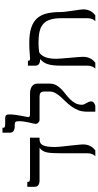

<svg xmlns="http://www.w3.org/2000/svg" viewBox="354 -1131 777 1525"><g transform="rotate(-90 742.5 -368.5)"><path d="M411.6 -518.6V-442.9H400.9Q384.8 -442.9 372.8 -437.7Q360.8 -432.6 353 -418.9Q345.2 -405.3 341.3 -381.1Q337.4 -356.9 337.4 -318.4Q337.4 -308.6 338.9 -291.3Q340.3 -273.9 342.8 -252.2Q345.2 -230.5 347.7 -207Q350.1 -183.6 352.5 -162.1Q355 -140.6 356.4 -123Q357.9 -105.5 357.9 -96.2Q357.9 -77.1 353.5 -62Q349.1 -46.9 342.3 -35.2Q335.4 -23.4 327.1 -14.9Q318.8 -6.3 311 0H263.7Q268.1 -3.9 272.5 -9.3Q276.9 -14.6 280 -22.2Q283.2 -29.8 285.4 -40.3Q287.6 -50.8 287.6 -64.9V-269.5Q287.6 -310.1 289.1 -338.1Q290.5 -366.2 294.9 -385.5Q299.3 -404.8 307.9 -418.2Q316.4 -431.6 330.6 -442.9H70.8Q50.3 -442.9 35.9 -451.7Q21.5 -460.4 21.5 -481V-540H60.5V-531.7Q60.5 -525.9 66.7 -522.2Q72.8 -518.6 94.2 -518.6Z M699.7 -34.7Q699.7 -21 690.7 -12.9Q681.6 -4.9 664.6 0H618.2V-69.8Q618.2 -106.4 629.9 -135.5Q641.6 -164.6 659.4 -189.2Q677.2 -213.9 698 -234.9Q718.8 -255.9 736.6 -276.1Q754.4 -296.4 766.1 -317.1Q777.8 -337.9 777.8 -361.3V-407.2Q777.8 -426.8 767.6 -434.8Q757.3 -442.9 738.3 -442.9H552.7Q546.9 -442.9 541.3 -445.3Q535.6 -447.8 531.2 -452.1Q526.9 -456.5 523.9 -462.6Q521 -468.8 521 -476.1Q521 -480 524.4 -493.4Q527.8 -506.8 531.7 -525.1Q535.6 -543.5 539.1 -564.7Q542.5 -585.9 542.5 -606Q542.5 -624 537.6 -632.1Q532.7 -640.1 514.6 -640.1H500.5Q480 -640.1 465.6 -648.9Q451.2 -657.7 451.2 -678.2V-737.3H490.2V-729Q490.2 -726.1 491.5 -723.6Q492.7 -721.2 496.3 -719.5Q500 -717.8 506.6 -716.8Q513.2 -715.8 523.9 -715.8H570.3Q579.6 -715.8 587.9 -709.7Q596.2 -703.6 596.2 -684.1Q596.2 -661.1 593 -636.5Q589.8 -611.8 585.7 -590.3Q581.5 -568.8 578.4 -553.2Q575.2 -537.6 575.2 -533.2Q575.2 -527.8 579.1 -523.2Q583 -518.6 596.7 -518.6H761.2Q778.8 -518.6 793.2 -514.9Q807.6 -511.2 818.4 -503.9Q829.1 -496.6 835 -485.8Q840.8 -475.1 840.8 -460.4V-361.8Q840.8 -332.5 828.4 -310.5Q815.9 -288.6 797.4 -270.3Q778.8 -252 756.8 -235.4Q734.9 -218.8 716.3 -200Q697.8 -181.2 685.3 -158.4Q672.9 -135.7 672.9 -105Q672.9 -97.2 677 -88.4Q681.2 -79.6 686.3 -70.3Q691.4 -61 695.6 -51.8Q699.7 -42.5 699.7 -34.7Z M1430.7 -96.2Q1430.7 -77.1 1426.3 -62Q1421.9 -46.9 1415.3 -35.2Q1408.7 -23.4 1400.1 -14.9Q1391.6 -6.3 1383.8 0H1336.4Q1340.8 -3.9 1345.2 -9.3Q1349.6 -14.6 1352.8 -22.2Q1356 -29.8 1358.2 -40.3Q1360.4 -50.8 1360.4 -64.9V-269.5Q1360.4 -323.2 1349.1 -358.4Q1337.9 -393.6 1314.2 -414.1Q1290.5 -434.6 1253.9 -442.9Q1217.3 -451.2 1166.5 -451.2Q1149.4 -451.2 1130.4 -450Q1111.3 -448.7 1091.3 -446.3Q1066.4 -433.6 1052.2 -399.7Q1038.1 -365.7 1038.1 -310.5Q1038.1 -300.8 1039.3 -283.9Q1040.5 -267.1 1042.2 -246.3Q1043.9 -225.6 1045.9 -203.1Q1047.9 -180.7 1049.6 -159.9Q1051.3 -139.2 1052.5 -122.3Q1053.7 -105.5 1053.7 -96.2Q1053.7 -77.1 1049.3 -62Q1044.9 -46.9 1038.3 -35.2Q1031.7 -23.4 1023.2 -14.9Q1014.6 -6.3 1006.8 0H959.5Q963.9 -3.9 968.3 -9.3Q972.7 -14.6 975.8 -22.2Q979 -29.8 981.2 -40.3Q983.4 -50.8 983.4 -64.9V-269.5Q983.4 -308.1 986.6 -334.7Q989.7 -361.3 996.3 -380.4Q1002.9 -399.4 1012.9 -413.1Q1022.9 -426.8 1036.6 -439.9Q1034.2 -439 1031.2 -439Q1028.3 -439 1025.9 -439Q1008.8 -439 996.1 -448.2Q983.4 -457.5 983.4 -476.1V-535.2H1022.5V-529.8Q1022.5 -524.4 1026.4 -521.2Q1030.3 -518.1 1042.5 -518.1Q1053.2 -518.1 1082.8 -521.2Q1112.3 -524.4 1166.5 -524.4Q1237.3 -524.4 1284.2 -509Q1331.1 -493.7 1358.9 -463.1Q1386.7 -432.6 1397.9 -386.7Q1409.2 -340.8 1409.2 -279.8Q1409.2 -260.3 1412.6 -233.2Q1416 -206.1 1419.9 -179.2Q1423.8 -152.3 1427.2 -129.6Q1430.7 -106.9 1430.7 -96.2Z"/></g></svg>

Font: Arian AMU Serif
Style: Regular
Weight: 400
Designer: Ruben Hakobyan (Tarumian)
Foundry: Ruben Hakobyan (Tarumian)
Version: Version 1.002